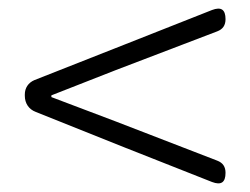

<svg xmlns="http://www.w3.org/2000/svg" viewBox="-20 -588 575 441"><path d="M267 -249 467 -170C488 -162 498 -169 498 -191C498 -205 492 -214 479 -219L246 -309L98 -365V-369L246 -427L479 -516C492 -521 498 -530 498 -544C498 -566 488 -573 467 -565L267 -486L59 -404C45 -398 37 -386 37 -371V-368C37 -351 46 -337 62 -331Z"/></svg>

Font: GenSenRounded2 TW L
Style: Regular
Weight: 300
Version: Version 2.100;PS 2.1;hotconv 16.6.51;makeotf.lib2.5.65220 DE